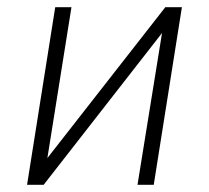

<svg xmlns="http://www.w3.org/2000/svg" viewBox="-20 -512 578 532"><path d="M55 0 133 -492H178L110 -66H105L438 -492H484L406 0H361L430 -427H434L101 0Z"/></svg>

Font: Nunito Sans 7pt Condensed ExtraLight
Style: Italic
Weight: 250
Width: 3
Italic angle: -9°
Designer: Vernon Adams
Foundry: Vernon Adams
Version: Version 3.101;gftools[0.9.27]